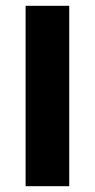

<svg xmlns="http://www.w3.org/2000/svg" viewBox="-20 -640 326 660"><path d="M68 -620H218V0H68Z"/></svg>

Font: Athiti
Style: Bold
Weight: 700
Designer: CadsonDemak Team
Foundry: CadsonDemak
Version: Version 1.033